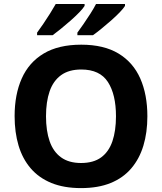

<svg xmlns="http://www.w3.org/2000/svg" viewBox="-20 -954 831 984"><path d="M735.3 -358Q735.3 -275 714.9 -207.5Q694.5 -140 652.7 -91Q610.9 -42 546.9 -16Q483 10 395.3 10Q307.6 10 243.5 -16.2Q179.3 -42.4 137.4 -91.2Q95.5 -140 75.2 -207.7Q54.9 -275.4 54.9 -359Q54.9 -469.6 91.5 -551.9Q128.1 -634.2 203.8 -679.6Q279.4 -725 396.3 -725Q512.4 -725 587.6 -679.5Q662.7 -634 699 -551.5Q735.3 -469 735.3 -358ZM215.8 -358Q215.8 -283.9 234.4 -230.1Q253 -176.4 293 -147.5Q333 -118.6 395.3 -118.6Q459.2 -118.6 498.5 -147.5Q537.8 -176.4 556.1 -230.1Q574.4 -283.9 574.4 -358Q574.4 -469.8 533 -533.8Q491.6 -597.8 396.3 -597.8Q333 -597.8 293 -568.8Q253 -539.8 234.4 -486.3Q215.8 -432.7 215.8 -358ZM620.6 -923.6Q612.6 -910.6 593.4 -890.6Q574.1 -870.6 549.1 -848.6Q524.1 -826.6 499.7 -806.8Q475.4 -787 456.5 -773.6H376.6V-786.8Q390.6 -805.8 408.5 -831.6Q426.4 -857.4 443.7 -884.6Q461 -911.8 472.2 -933.6H620.6ZM413.5 -923.6Q405.5 -910.6 386.3 -890.6Q367 -870.6 342 -848.6Q317 -826.6 292.6 -806.8Q268.2 -787 250 -773.6H170.1V-786.8Q184.1 -805.8 201.7 -831.5Q219.2 -857.2 236.3 -884.4Q253.4 -911.6 265.7 -933.6H413.5Z"/></svg>

Font: Noto Sans Khmer
Style: Regular
Weight: 400
Designer: Danh Hong and the Monotype Design Team
Foundry: Monotype Imaging Inc.
Version: Version 2.003